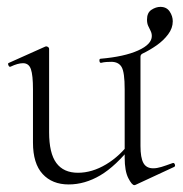

<svg xmlns="http://www.w3.org/2000/svg" viewBox="-20 -530 534 559"><path d="M375 8Q373 9 371 9Q364 9 353.5 -11.5Q343 -32 343 -71V-270Q343 -320 334 -335Q325 -350 304 -350Q297 -350 289.5 -349.5Q282 -349 274 -347Q270 -347 269.5 -353Q269 -359 273 -359Q342 -365 382 -383Q422 -401 422 -425Q422 -433 418.5 -440Q415 -447 411.5 -454.5Q408 -462 408 -473Q408 -493 421 -501.5Q434 -510 447 -510Q465 -510 474 -496.5Q483 -483 483 -468Q483 -448 469.5 -430Q456 -412 436 -398Q416 -384 395 -374Q389 -371 389 -365V-105Q389 -71 397.5 -55.5Q406 -40 426 -40Q437 -40 450 -44Q463 -48 482 -55Q487 -57 489 -51.5Q491 -46 487 -44ZM123 -388V-145Q123 -84 144 -55.5Q165 -27 207 -27Q248 -27 289 -51.5Q330 -76 361 -119L366 -108Q317 -46 272 -19.5Q227 7 180 7Q132 7 104 -23.5Q76 -54 76 -115V-270Q76 -311 70 -328.5Q64 -346 47 -346Q32 -346 11 -336Q7 -334 4.5 -340Q2 -346 6 -347L111 -394Q113 -395 115 -395Q117 -395 120 -393Q123 -391 123 -388Z"/></svg>

Font: Cormorant Garamond Light
Style: Regular
Weight: 300
Designer: Christian Thalmann (Catharsis Fonts)
Foundry: Catharsis Fonts
Version: Version 4.001